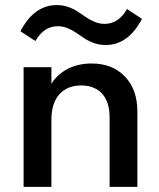

<svg xmlns="http://www.w3.org/2000/svg" viewBox="-20 -727 619 747"><path d="M180 0H71.8V-465.5H180V-401.4Q203.6 -438.6 244.1 -459.3Q284.5 -480 336.4 -480Q417.3 -480 465.9 -429.3Q514.5 -378.6 514.5 -293.2V0H406.4V-270.9Q406.4 -330 377.3 -362.3Q348.2 -394.5 295.9 -394.5Q241.4 -394.5 210.7 -359.8Q180 -325 180 -261.8ZM59.5 -605.5Q112.7 -707.3 201.4 -707.3Q224.5 -707.3 245.7 -699.8Q266.8 -692.3 283 -681.6Q299.1 -670.9 314.8 -660Q330.5 -649.1 349.1 -641.6Q367.7 -634.1 386.8 -634.1Q441.4 -634.1 474.1 -691.8L532.3 -653.6Q479.1 -551.8 390.5 -551.8Q367.3 -551.8 346.1 -559.3Q325 -566.8 308.9 -577.5Q292.7 -588.2 277 -599.1Q261.4 -610 242.7 -617.5Q224.1 -625 205 -625Q150.5 -625 117.7 -567.3Z"/></svg>

Font: Spartan MB SemBd
Style: Regular
Weight: 600
Designer: Matt Bailey, Mirko Velimirovic
Foundry: Matt Bailey
Version: Version 1.005